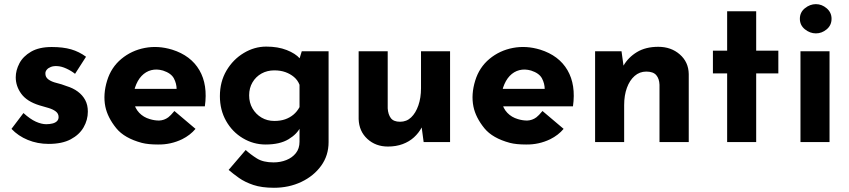

<svg xmlns="http://www.w3.org/2000/svg" viewBox="-20 -683 4079 923"><path d="M213.9 8.8Q160.2 8.8 113.8 -10.3Q67.4 -29.3 35.2 -63.5L92.8 -139.6Q125 -110.4 152.3 -98.1Q179.7 -85.9 202.1 -85.9Q218.8 -85.9 232.4 -89.4Q246.1 -92.8 253.9 -100.6Q261.7 -108.4 261.7 -120.1Q261.7 -136.7 248.5 -147Q235.4 -157.2 214.4 -163.6Q193.4 -169.9 168.9 -176.8Q109.4 -195.3 82.5 -231.9Q55.7 -268.6 55.7 -311.5Q55.7 -344.7 73.2 -378.4Q90.8 -412.1 129.4 -434.6Q168 -457 228.5 -457Q283.2 -457 321.8 -445.8Q360.4 -434.6 393.6 -410.2L340.8 -328.1Q322.3 -342.8 298.8 -353.5Q275.4 -364.3 254.9 -365.2Q237.3 -366.2 224.6 -361.3Q211.9 -356.4 205.1 -348.1Q198.2 -339.8 198.2 -331.1Q197.3 -312.5 212.4 -301.3Q227.5 -290 252 -284.2Q276.4 -278.3 298.8 -269.5Q331.1 -259.8 354 -242.7Q377 -225.6 389.6 -202.1Q402.3 -178.7 402.3 -146.5Q402.3 -106.4 381.8 -70.8Q361.3 -35.2 319.8 -13.2Q278.3 8.8 213.9 8.8Z M662.1 3.9Q578.1 -18.6 539.1 -66.4Q497.1 -118.2 486.3 -170.9Q474.6 -229.5 495.1 -295.9Q514.6 -359.4 563.5 -399.9Q612.3 -440.4 676.3 -452.6Q740.2 -464.8 807.6 -444.3Q897.5 -416 938.5 -345.7Q979.5 -275.4 964.8 -171.9H608.4L601.6 -255.9H861.3L829.1 -253.9Q829.1 -281.2 815.9 -306.2Q802.7 -331.1 763.7 -343.8Q733.4 -352.5 707 -345.7Q680.7 -338.9 660.6 -317.9Q640.6 -296.9 628.9 -261.7Q617.2 -222.7 623 -192.4Q628.9 -162.1 649.4 -140.6Q669.9 -119.1 700.2 -110.4Q722.7 -103.5 745.1 -103.5Q769.5 -104.5 789.1 -119.1Q799.8 -127 818.4 -149.4L919.9 -63.5Q894.5 -33.2 855.5 -13.7Q800.8 12.7 739.3 11.7Q692.4 11.7 662.1 3.9Z M1296.9 219.7Q1238.3 219.7 1197.8 206.1Q1157.2 192.4 1128.9 172.4Q1100.6 152.3 1079.1 133.8L1161.1 38.1Q1184.6 59.6 1214.8 78.6Q1245.1 97.7 1294.9 97.7Q1328.1 97.7 1356.4 86.4Q1384.8 75.2 1402.3 53.2Q1419.9 31.2 1419.9 -2V-97.7L1424.8 -73.2Q1409.2 -39.1 1367.2 -13.7Q1325.2 11.7 1256.8 11.7Q1198.2 11.7 1147.5 -18.6Q1096.7 -48.8 1066.9 -101.6Q1037.1 -154.3 1037.1 -220.7Q1037.1 -290 1068.8 -343.8Q1100.6 -397.5 1151.9 -428.2Q1203.1 -459 1259.8 -459Q1316.4 -459 1358.4 -442.4Q1400.4 -425.8 1420.9 -402.3L1416 -388.7L1430.7 -436.5H1559.6V0Q1559.6 64.5 1523.9 113.8Q1488.3 163.1 1428.7 191.4Q1369.1 219.7 1296.9 219.7ZM1177.7 -224.6Q1177.7 -189.5 1193.8 -161.6Q1210 -133.8 1237.3 -117.7Q1264.6 -101.6 1298.8 -101.6Q1328.1 -101.6 1350.6 -109.4Q1373 -117.2 1390.6 -131.8Q1408.2 -146.5 1419.9 -168V-275.4Q1411.1 -297.9 1393.1 -313Q1375 -328.1 1351.6 -336.4Q1328.1 -344.7 1298.8 -344.7Q1264.6 -344.7 1237.3 -329.6Q1210 -314.5 1193.8 -287.1Q1177.7 -259.8 1177.7 -224.6Z M1844.7 21.5Q1786.1 21.5 1746.1 -15.1Q1706.1 -51.8 1704.1 -110.4V-436.5H1843.8V-162.1Q1845.7 -132.8 1858.9 -115.2Q1872.1 -97.7 1903.3 -97.7Q1934.6 -97.7 1956.5 -118.7Q1978.5 -139.6 1991.2 -176.3Q2003.9 -212.9 2003.9 -258.8V-436.5H2143.6V0H2016.6L2005.9 -80.1L2007.8 -71.3Q1993.2 -43.9 1970.2 -22.9Q1947.3 -2 1915.5 9.8Q1883.8 21.5 1844.7 21.5Z M2431.6 3.9Q2347.7 -18.6 2308.6 -66.4Q2266.6 -118.2 2255.9 -170.9Q2244.1 -229.5 2264.6 -295.9Q2284.2 -359.4 2333 -399.9Q2381.8 -440.4 2445.8 -452.6Q2509.8 -464.8 2577.1 -444.3Q2667 -416 2708 -345.7Q2749 -275.4 2734.4 -171.9H2377.9L2371.1 -255.9H2630.9L2598.6 -253.9Q2598.6 -281.2 2585.4 -306.2Q2572.3 -331.1 2533.2 -343.8Q2502.9 -352.5 2476.6 -345.7Q2450.2 -338.9 2430.2 -317.9Q2410.2 -296.9 2398.4 -261.7Q2386.7 -222.7 2392.6 -192.4Q2398.4 -162.1 2418.9 -140.6Q2439.5 -119.1 2469.7 -110.4Q2492.2 -103.5 2514.6 -103.5Q2539.1 -104.5 2558.6 -119.1Q2569.3 -127 2587.9 -149.4L2689.5 -63.5Q2664.1 -33.2 2625 -13.7Q2570.3 12.7 2508.8 11.7Q2461.9 11.7 2431.6 3.9Z M2967.8 -436.5 2978.5 -359.4 2976.6 -366.2Q3000 -407.2 3042 -432.6Q3084 -458 3144.5 -458Q3206.1 -458 3248 -421.4Q3290 -384.8 3291 -327.1V0H3150.4V-275.4Q3149.4 -304.7 3134.8 -321.8Q3120.1 -338.9 3086.9 -338.9Q3054.7 -338.9 3030.8 -317.9Q3006.8 -296.9 2993.7 -260.7Q2980.5 -224.6 2980.5 -177.7V0H2840.8V-436.5Z M3475.6 -628.9H3615.2V-439.5H3721.7V-330.1H3615.2V0H3475.6V-330.1H3407.2V-439.5H3475.6Z M3828.1 -436.5H3967.8V0H3828.1ZM3825.2 -592.8Q3825.2 -624 3849.6 -643.6Q3874 -663.1 3902.3 -663.1Q3930.7 -663.1 3954.1 -643.1Q3977.5 -623 3977.5 -592.8Q3977.5 -561.5 3954.1 -542Q3930.7 -522.5 3902.3 -522.5Q3874 -522.5 3849.6 -542Q3825.2 -561.5 3825.2 -592.8Z"/></svg>

Font: Josefin Sans CFJ
Style: Bold
Weight: 700
Designer: Santiago Orozco
Foundry: Typemade
Version: Version 2.001